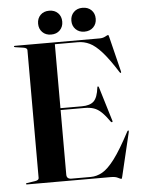

<svg xmlns="http://www.w3.org/2000/svg" viewBox="-59 -907 711 966"><g transform="rotate(-5 297.0 -424.0)"><path d="M34 -697Q34 -700 39 -700H467Q483.5 -700 495.8 -706.8Q508 -713.5 511 -713.5Q513 -713.5 515.5 -703.5L559.5 -525Q561 -519.5 558 -518Q555.5 -517 552.5 -521.5Q508.5 -591 476 -627.2Q443.5 -663.5 415.2 -677Q387 -690.5 356.5 -690.5H240V-367.5H348Q389.5 -367.5 408.8 -386.2Q428 -405 434 -455Q434.5 -460 437 -460Q441 -460.5 442.5 -454L495 -281Q496.5 -276 493 -275Q490.5 -273.5 487 -277Q464.5 -309 446 -326.8Q427.5 -344.5 407.8 -351.2Q388 -358 361 -358H240V-32Q240 -9.5 264.5 -9.5H362Q392 -9.5 420.8 -25.8Q449.5 -42 483.8 -87.5Q518 -133 565 -222Q568 -226.5 570.5 -226Q573.5 -225 572 -218L519.5 3Q517 13.5 515 13.5Q510.5 13.5 498 6.8Q485.5 0 463 0H39Q34 0 34 -3Q34 -6 40 -7L80.5 -13Q100 -16 100 -27V-673Q100 -684 80.5 -687L40 -693Q34 -694 34 -697ZM226 -740.5Q198.5 -740.5 181.8 -757.5Q165 -774.5 165 -800.5Q165 -827.5 181.8 -844.2Q198.5 -861 226 -861Q253.5 -861 270.2 -844.2Q287 -827.5 287 -800.5Q287 -774.5 270.2 -757.5Q253.5 -740.5 226 -740.5ZM394 -740.5Q367 -740.5 350 -757.5Q333 -774.5 333 -800.5Q333 -827 350 -844Q367 -861 394 -861Q422 -861 439 -844.2Q456 -827.5 456 -800.5Q456 -774.5 439 -757.5Q422 -740.5 394 -740.5Z"/></g></svg>

Font: Fraunces 144pt S000 SemiBold
Style: Regular
Weight: 600
Version: Version 1.000; ttfautohint (v1.8.3)